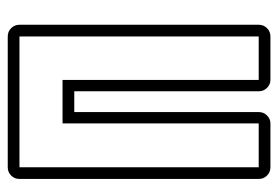

<svg xmlns="http://www.w3.org/2000/svg" viewBox="-134 -602 735 508"><g transform="rotate(-90 234.0 -347.5)"><path d="M15 -664Q15 -677 24 -686Q33 -695 46 -695H392Q405 -695 414 -686Q423 -677 423 -664V-31Q423 -18 414 -9Q405 0 392 0H277Q265 0 256 -9Q247 -18 247 -31V-519H192V-31Q192 -18 183 -9Q174 0 162 0H46Q33 0 24 -9Q15 -18 15 -31ZM46 -31H162V-550H277V-31H392V-664H46Z"/></g></svg>

Font: Lichte PostBus
Style: Regular
Weight: 400
Designer: Peter Wiegel
Version: Version 1.001